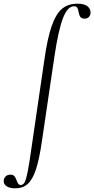

<svg xmlns="http://www.w3.org/2000/svg" viewBox="-112 -746 511 1041"><path d="M-92 236Q-92 221 -82 211Q-72 201 -56 201Q-41 201 -34 209Q-27 217 -22 232Q-17 245 -12.5 251Q-8 257 1 257Q14 257 22 241.5Q30 226 38.5 183Q47 140 60 47L128 -418Q145 -539 168.5 -605.5Q192 -672 225 -699Q258 -726 308 -726Q344 -726 361.5 -712.5Q379 -699 379 -678Q379 -664 370.5 -654.5Q362 -645 348 -645Q330 -645 323.5 -654.5Q317 -664 314 -681Q312 -696 307 -704Q302 -712 289 -712Q254 -712 229 -646.5Q204 -581 183 -439L115 21Q101 118 83 172.5Q65 227 38.5 251Q12 275 -29 275Q-60 275 -76 264Q-92 253 -92 236Z"/></svg>

Font: Cormorant Infant
Style: Italic
Weight: 400
Italic angle: -10°
Designer: Christian Thalmann (Catharsis Fonts)
Foundry: Catharsis Fonts
Version: Version 4.000